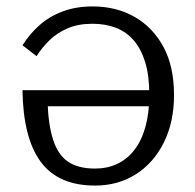

<svg xmlns="http://www.w3.org/2000/svg" viewBox="-20 -567 606 598"><path d="M445 -272Q445 -332 432 -374Q419 -416 395.5 -442.5Q372 -469 339.5 -481Q307 -493 268 -493Q223 -493 190 -478.5Q157 -464 133.5 -441Q110 -418 94 -392L50 -426Q72 -461 103 -488.5Q134 -516 175.5 -531.5Q217 -547 268 -547Q342 -547 399 -514.5Q456 -482 489 -421Q522 -360 522 -271Q522 -187 490.5 -123.5Q459 -60 403.5 -24.5Q348 11 276 11Q219 11 176.5 -7.5Q134 -26 106.5 -63.5Q79 -101 65 -157Q51 -213 50 -286H469V-236H105L128 -255Q130 -179 145.5 -131.5Q161 -84 192.5 -63Q224 -42 276 -42Q314 -42 345 -56.5Q376 -71 398.5 -100Q421 -129 433 -172Q445 -215 445 -272Z"/></svg>

Font: Roboto Serif Light
Style: Regular
Weight: 300
Designer: Greg Gazdowicz
Foundry: Commercial Type
Version: Version 1.008